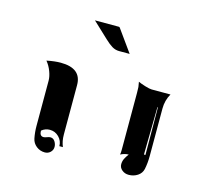

<svg xmlns="http://www.w3.org/2000/svg" viewBox="-82 -760 789 720"><g transform="rotate(15 312.5 -400.5)"><path d="M65.4 -471.2Q96.2 -477.5 119.6 -477.5Q200.2 -477.5 200.2 -412.1V-220.7Q200.2 -194.3 209 -173.8H195.3Q195.3 -194.3 180.7 -209.1Q166 -223.9 145.5 -223.9Q127.4 -223.9 113.5 -212.2Q113.5 -191.4 128.7 -191.2Q133.8 -191.2 141.5 -194.2Q149.2 -197.3 154.3 -197.3Q165.8 -197.3 172.2 -187.3Q178.7 -177.2 178.7 -166.3Q178.7 -154.1 169.8 -145.5Q160.9 -137 148.4 -137Q129.6 -137 115.2 -148.4Q100.8 -159.9 97.4 -177.5Q92.8 -200.7 92.8 -225.6V-400.4Q92.8 -416.7 85.4 -436.3Q78.1 -455.8 65.4 -471.2ZM420.9 -484.4Q430.9 -479.7 448.7 -474.2Q466.6 -468.8 474.6 -468.8H547.6Q532.2 -442.1 532.2 -410.2V-225.6Q532.2 -198.7 527.1 -174.1Q523.4 -157.2 508.3 -147.2Q493.2 -137.2 473.9 -137.2Q458.5 -137.2 447.6 -146.4Q436.8 -155.5 436.8 -168.5Q436.8 -179.7 441.4 -189.6Q446 -199.5 454.8 -210.7Q439.2 -210.7 423.3 -202.4Q424.8 -209.5 424.8 -220.7V-442.4Q424.8 -458 424.2 -464.8Q423.6 -471.7 420.9 -484.4ZM509.8 -225.6H515.6L514.6 -410.2H512.7ZM202.1 -664.1H294.9Q297.4 -664.1 298.8 -662.1L360.4 -576.2H319.3Q304.7 -576.2 291.7 -584Q278.8 -591.8 263.2 -606.7Z"/></g></svg>

Font: AgreloyInT3
Style: Medium
Weight: 400
Designer: gluk
Foundry: gluk
Version: Version 0.27